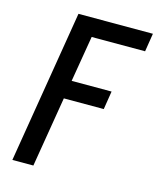

<svg xmlns="http://www.w3.org/2000/svg" viewBox="-111 -813 735 892"><g transform="rotate(15 256.5 -367.5)"><path d="M34 0 155 -735H513L499 -647H242L205 -426H397L383 -338H191L135 0Z"/></g></svg>

Font: Iosevka Semibold
Style: Italic
Weight: 600
Italic angle: -9°
Monospace: yes
Designer: Belleve Invis
Foundry: Belleve Invis
Version: Version 32.5.0; ttfautohint (v1.8.4)